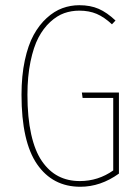

<svg xmlns="http://www.w3.org/2000/svg" viewBox="-20 -711 538 741"><path d="M286.1 -690.9Q328.6 -690.9 360.6 -677Q392.6 -663.1 425.8 -631.8L412.1 -617.2Q382.3 -645 353 -657.5Q323.7 -669.9 286.1 -669.9Q255.4 -669.9 227.8 -660.2Q200.2 -650.4 173.8 -626.2Q147.5 -602.1 128.4 -565.9Q109.4 -529.8 97.7 -473.1Q85.9 -416.5 85.9 -345.2Q85.9 -257.8 100.3 -193.1Q114.7 -128.4 141.8 -89.1Q168.9 -49.8 205.3 -31Q241.7 -12.2 288.1 -12.2Q358.9 -12.2 417 -53.2V-333H298.8L295.9 -354H439V-41Q368.2 9.8 290 9.8Q183.1 9.8 123 -77.4Q63 -164.6 63 -345.2Q63 -418.5 75.7 -477.8Q88.4 -537.1 109.9 -576.2Q131.3 -615.2 160.4 -641.6Q189.5 -668 220.7 -679.4Q252 -690.9 286.1 -690.9Z"/></svg>

Font: Fira Sans Compressed Thin
Style: Regular
Weight: 100
Width: 1
Designer: Carrois Corporate & Edenspiekermann AG
Foundry: Carrois Corporate GbR & Edenspiekermann AG
Version: Version 4.203;PS 004.203;hotconv 1.0.88;makeotf.lib2.5.64775